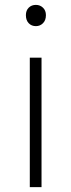

<svg xmlns="http://www.w3.org/2000/svg" viewBox="-20 -766 291 786"><path d="M102 0V-530H150V0ZM127 -659Q109 -659 97.5 -671Q86 -683 86 -704Q86 -723 97.5 -734.5Q109 -746 127 -746Q144 -746 156 -734.5Q168 -723 168 -704Q168 -683 156 -671Q144 -659 127 -659Z"/></svg>

Font: Noto Sans KR ExtraLight
Style: Regular
Weight: 250
Designer: Ryoko NISHIZUKA  (kana, bopomofo & ideographs); Paul D. Hunt (Latin, Greek & Cyrillic); Sandoll Communications , Soo-you
Foundry: Adobe
Version: Version 2.004-H2;hotconv 1.0.118;makeotfexe 2.5.65603